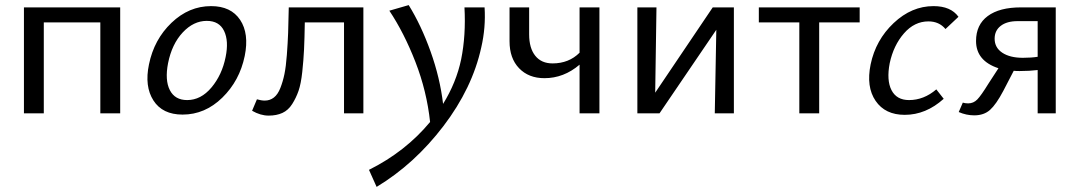

<svg xmlns="http://www.w3.org/2000/svg" viewBox="-20 -445 4240 754"><path d="M452 -416V0H374V-357H152V0H74V-416Z M697 5Q618 5 582.5 -50.5Q547 -106 565 -192Q585 -290 653.5 -355.5Q722 -421 809 -421Q887 -421 923 -367Q959 -313 941 -225Q921 -128 853 -61.5Q785 5 697 5ZM715 -52Q769 -52 810.5 -101.5Q852 -151 866 -221Q879 -284 860 -323.5Q841 -363 792 -363Q740 -363 697.5 -317.5Q655 -272 640 -197Q627 -130 647 -91Q667 -52 715 -52Z M1407 -416V0H1331V-357H1177Q1176 -293 1174 -251Q1172 -209 1167 -162.5Q1162 -116 1152.5 -88.5Q1143 -61 1127.5 -36.5Q1112 -12 1089 -1.5Q1066 9 1035 9Q1003 9 970 -10L989 -55Q1006 -50 1020 -50Q1040 -50 1055.5 -62Q1071 -74 1081 -99.5Q1091 -125 1097 -154Q1103 -183 1106.5 -229.5Q1110 -276 1111.5 -316Q1113 -356 1114 -416Z M1883 -416Q1888 -337 1870 -259Q1835 -99 1721.5 50Q1608 199 1459 289L1429 222Q1573 150 1669 34Q1656 -87 1611.5 -201.5Q1567 -316 1509 -403L1585 -425Q1634 -346 1671 -242.5Q1708 -139 1720 -37Q1772 -121 1791 -212Q1810 -306 1804 -416Z M2256 -416H2334V0H2256V-191Q2194 -138 2118 -138Q2056 -138 2018.5 -177Q1981 -216 1981 -283V-416H2058V-310Q2058 -256 2082 -226Q2106 -196 2150 -196Q2214 -196 2256 -238Z M2862 -416V0H2787L2793 -328L2570 0H2483V-416H2558L2553 -81L2779 -416Z M3356 -416V-357H3197V0H3119V-357H2960V-416Z M3693 -331Q3668 -361 3626 -361Q3571 -361 3530 -314Q3489 -267 3474 -197Q3461 -130 3481 -91Q3501 -52 3550 -52Q3608 -52 3657 -94L3686 -57Q3616 6 3533 6Q3456 6 3418.5 -49Q3381 -104 3399 -192Q3419 -288 3489.5 -354.5Q3560 -421 3646 -421Q3714 -421 3744 -379Z M3989 -416H4126V0H4055V-170Q4023 -166 3984 -166Q3969 -166 3961 -167L3920 -88Q3892 -35 3868 -13.5Q3844 8 3806 8Q3775 8 3745 -5L3761 -42Q3770 -39 3782 -39Q3803 -39 3818 -54.5Q3833 -70 3862 -117L3901 -177Q3813 -206 3813 -284Q3813 -348 3859 -382Q3905 -416 3989 -416ZM3997 -218Q4030 -218 4055 -222V-362H3976Q3934 -362 3910 -343.5Q3886 -325 3886 -293Q3886 -258 3916 -238Q3946 -218 3997 -218Z"/></svg>

Font: EauTest Medium
Style: Italic
Weight: 500
Italic angle: -12°
Designer: Christian Thalmann (Catharsis Fonts)
Version: Version 0.001;PS 000.001;hotconv 1.0.88;makeotf.lib2.5.64775